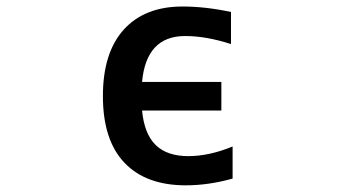

<svg xmlns="http://www.w3.org/2000/svg" viewBox="-20 -553 1040 584"><path d="M535.2 -533.2Q604.5 -533.2 682.6 -516.6V-418.9Q607.4 -443.4 543 -443.4Q424.8 -443.4 412.1 -303.7H653.3V-216.8H412.1Q418.9 -145.5 453.6 -111.8Q488.3 -78.1 552.7 -78.1Q616.2 -78.1 687.5 -107.4V-9.8Q614.3 10.7 544.9 10.7Q423.8 10.7 358.4 -58.1Q293 -127 293 -260.7Q293 -392.6 356.4 -462.9Q419.9 -533.2 535.2 -533.2Z"/></svg>

Font: GenEi Gothic M SemiBold
Style: Regular
Weight: 500
Designer: o_tamon (Modified); [Source Han Sans]
Ryoko NISHIZUKA  (kana & ideographs); Paul D. Hunt (Latin, Greek & Cyrillic); Wenl
Version: Version 1.1a;Original Version 1.004